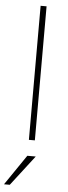

<svg xmlns="http://www.w3.org/2000/svg" viewBox="-86 -778 378 1066"><g transform="rotate(5 103.0 -244.5)"><path d="M95.7 -747.1H128.9V0H95.7ZM94.7 88.9H141.6L11.7 257.8H-20.5Z"/></g></svg>

Font: Min Sans VF VF
Style: Regular
Weight: 400
Designer: Jinseong-Kim, NotoSansCJK, Nunito
Foundry: Jinseong-Kim
Version: Version 1.420;Glyphs 3.1.2 (3151)